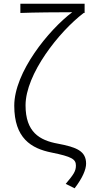

<svg xmlns="http://www.w3.org/2000/svg" viewBox="-20 -815 488 1037"><path d="M383 202C426 146 445 100 445 69C445 1 394 -20 293 -39C193 -57 118 -102 118 -246C118 -415 299 -644 432 -745H437V-795H90V-745C163 -748 301 -749 370 -749C243 -653 57 -425 57 -244C57 -69 148 -13 259 9C368 31 390 45 390 79C390 110 377 128 335 178Z"/></svg>

Font: Noto Sans KR Light
Style: Regular
Weight: 300
Designer: Ryoko NISHIZUKA 西塚涼子 (kana, bopomofo & ideographs); Paul D. Hunt (Latin, Greek & Cyrillic); Sandoll Communications 산돌커뮤니
Foundry: Adobe
Version: Version 2.004;hotconv 1.0.118;makeotfexe 2.5.65603